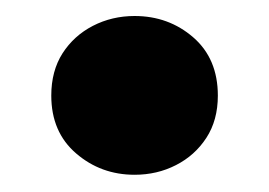

<svg xmlns="http://www.w3.org/2000/svg" viewBox="-20 -550 328 234"><path d="M144 -337Q103 -337 72.8 -363Q42.5 -389 42.5 -433.5Q42.5 -463.5 56.2 -485Q70 -506.5 93.2 -518.5Q116.5 -530.5 144 -530.5Q185.5 -530.5 215.5 -504.5Q245.5 -478.5 245.5 -433.5Q245.5 -403.5 231.5 -382Q217.5 -360.5 194.5 -348.8Q171.5 -337 144 -337Z"/></svg>

Font: Geologica Thin Roman
Style: Bold
Weight: 700
Version: Version 1.010;gftools[0.9.28]